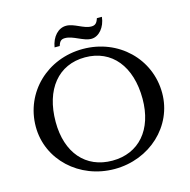

<svg xmlns="http://www.w3.org/2000/svg" viewBox="-133 -1081 1211 1221"><g transform="rotate(-15 473.0 -470.0)"><path d="M473 -780C239 -780 57 -605 57 -379C57 -162 241 10 473 10C705 10 889 -162 889 -379C889 -605 707 -780 473 -780ZM473 -45C297 -45 187 -173 187 -376C187 -590 297 -725 473 -725C649 -725 759 -590 759 -376C759 -173 648 -45 473 -45ZM303 -836H337C346 -866 357 -876 382 -876C436 -876 491 -828 544 -828C594 -828 637 -879 644 -946H611C601 -915 589 -904 564 -904C513 -904 462 -950 409 -950C357 -950 314 -904 303 -836Z"/></g></svg>

Font: Libre Baskerville
Style: Regular
Weight: 400
Designer: Pablo Impallari, Rodrigo Fuenzalida
Foundry: Pablo Impallari, Rodrigo Fuenzalida
Version: Version 1.051;Glyphs 3.2.3 (3260)